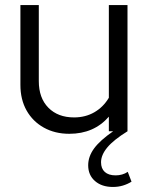

<svg xmlns="http://www.w3.org/2000/svg" viewBox="-20 -521 589 762"><path d="M428 221Q384 221 357 197.5Q330 174 330 135Q330 100 353.5 68Q377 36 429 0H412V-58Q353 10 255 10Q198 10 154 -14.5Q110 -39 85.5 -82.5Q61 -126 61 -184V-501H134V-199Q134 -132 172 -93.5Q210 -55 274 -55Q319 -55 354.5 -75.5Q390 -96 412 -133V-501H486V0Q431 34 406 64Q381 94 381 123Q381 148 396 161.5Q411 175 439 175Q452 175 464.5 171.5Q477 168 487 161L502 200Q486 210 467.5 215.5Q449 221 428 221Z"/></svg>

Font: Red Hat Display Variable
Style: Regular
Weight: 400
Designer: Pentagram, MCKL
Foundry: Pentagram, MCKL
Version: Version 1.021